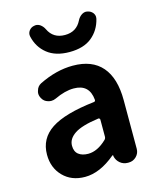

<svg xmlns="http://www.w3.org/2000/svg" viewBox="-124 -920 839 1020"><g transform="rotate(-15 295.5 -409.5)"><path d="M216.8 13.7Q142.6 13.7 96.7 -33.2Q50.8 -80.1 50.8 -152.3Q50.8 -241.2 125.5 -290.5Q200.2 -339.8 363.3 -358.4Q373 -359.4 372.1 -369.1Q364.3 -456.1 278.3 -456.1Q230.5 -456.1 172.9 -428.7Q160.2 -422.9 147.5 -422.9Q138.7 -422.9 129.9 -425.8Q108.4 -431.6 97.7 -451.2Q89.8 -464.8 89.8 -478.5Q89.8 -486.3 92.8 -494.1Q98.6 -516.6 119.1 -527.3Q213.9 -574.2 304.7 -574.2Q411.1 -574.2 465.3 -511.2Q519.5 -448.2 519.5 -327.1V-59.6Q519.5 -35.2 502 -17.6Q484.4 0 460 0H455.1Q430.7 0 412.6 -15.1Q394.5 -30.3 389.6 -53.7V-58.6Q388.7 -59.6 387.2 -59.6Q385.7 -59.6 384.8 -58.6Q298.8 13.7 216.8 13.7ZM264.6 -100.6Q315.4 -100.6 366.2 -149.4Q373 -156.2 373 -166V-258.8Q373 -262.7 370.1 -265.6Q367.2 -268.6 363.3 -267.6Q270.5 -254.9 231 -228.5Q191.4 -202.1 191.4 -164.1Q191.4 -131.8 211.4 -116.2Q231.4 -100.6 264.6 -100.6ZM308.6 -648.4Q232.4 -648.4 186.5 -685.1Q140.6 -721.7 127 -782.2Q126 -787.1 126 -791Q126 -803.7 133.8 -814.5Q144.5 -829.1 163.1 -832Q167 -833 170.9 -833Q183.6 -833 195.3 -825.2Q210 -814.5 217.8 -797.9Q244.1 -742.2 308.6 -742.2Q372.1 -742.2 399.4 -797.9Q408.2 -815.4 422.9 -825.2Q434.6 -833 447.3 -833Q451.2 -833 454.1 -832Q472.7 -829.1 484.4 -814.5Q492.2 -803.7 492.2 -792Q492.2 -787.1 491.2 -782.2Q476.6 -721.7 431.6 -685.1Q386.7 -648.4 308.6 -648.4Z"/></g></svg>

Font: Gen Jyuu GothicX Bold
Style: Bold
Weight: 700
Designer: Ryoko NISHIZUKA (kana &amp; ideographs); Paul D. Hunt (Latin, Greek &amp; Cyrillic); Wenlong ZHANG (bopomofo); Sandoll C
Version: Version 1.058.20140828